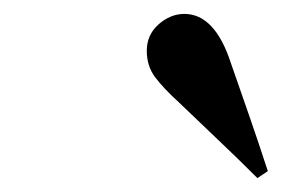

<svg xmlns="http://www.w3.org/2000/svg" viewBox="-20 -798 440 276"><path d="M365 -552 350 -542Q322 -570 293.5 -597Q265 -624 237 -651Q215 -671 203 -687Q191 -703 191 -725Q191 -748 208 -763Q225 -778 245 -778Q289 -778 312 -707Q326 -667 339 -629.5Q352 -592 365 -552Z"/></svg>

Font: DeepMind Serif Display
Style: Italic
Weight: 400
Italic angle: -12°
Designer: Frank Grießhammer / Modifications: Colophon Foundry
Foundry: Colophon Foundry
Version: Version 5.003; ttfautohint (v1.8.2)